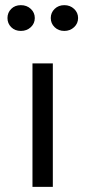

<svg xmlns="http://www.w3.org/2000/svg" viewBox="-20 -725 339 745"><path d="M106 -479H185V0H106ZM61 -705Q84 -705 99.5 -690.5Q115 -676 115 -655Q115 -634 99.5 -619.5Q84 -605 61 -605Q38 -605 23.5 -619.5Q9 -634 9 -655Q9 -676 23.5 -690.5Q38 -705 61 -705ZM229.5 -605Q207 -605 192 -619.5Q177 -634 177 -655Q177 -676 192 -690.5Q207 -705 229.5 -705Q252 -705 267.5 -690.5Q283 -676 283 -655Q283 -634 267.5 -619.5Q252 -605 229.5 -605Z"/></svg>

Font: Karla
Style: Regular
Weight: 400
Designer: Jonathan Pinhorn
Version: Version 1.000